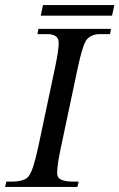

<svg xmlns="http://www.w3.org/2000/svg" viewBox="-34 -739 472 759"><path d="M136 -719H418L409 -677H127ZM118 -625H405L401 -604H360Q350 -604 346 -603Q323 -599 309 -583Q293 -563 273 -469L208 -162Q192 -88 192 -57Q192 -47 194 -42Q202 -21 258 -21H277L272 0H-14L-9 -21H8Q64 -21 79 -42Q97 -63 118 -162L183 -469Q198 -540 198 -568Q198 -578 196 -583Q190 -599 168 -603Q165 -604 154 -604H114Z"/></svg>

Font: New Athena Unicode
Style: Italic
Weight: 400
Designer: J. Rusten 1997; rev. by R. Hancock 2001, 2002, rev. by D. Mastronarde 2002-2019
Foundry: Society for Classical Studies (formerly American Philological Association)
Version: Version 5.008